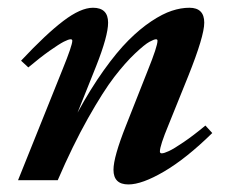

<svg xmlns="http://www.w3.org/2000/svg" viewBox="-20 -472 605 503"><path d="M27.3 0 144 -290.5Q169.4 -353 169.4 -365.2Q169.4 -369.1 165 -369.1Q159.7 -369.1 147.2 -362.8Q134.8 -356.4 109.9 -338.9Q85 -321.3 54.2 -295.4L35.2 -313Q100.6 -382.8 146 -417.2Q191.4 -451.7 223.6 -451.7Q263.2 -451.7 263.2 -412.6Q263.2 -377.9 231.9 -298.8L183.1 -176.8Q216.8 -238.8 251.5 -287.4Q286.1 -335.9 316.4 -366.2Q346.7 -396.5 376.5 -416.3Q406.2 -436 430.2 -443.8Q454.1 -451.7 476.1 -451.7Q515.1 -451.7 515.1 -412.6Q515.1 -377.4 473.1 -272.5L421.4 -144.5Q398.9 -90.3 398.9 -75.2Q398.9 -70.3 403.8 -70.3Q409.7 -70.3 422.4 -76.2Q435.1 -82 460.7 -99.4Q486.3 -116.7 518.1 -143.1L536.1 -123.5Q467.8 -56.6 409.9 -22.7Q352.1 11.2 316.4 11.2Q277.3 11.2 277.3 -27.3Q277.3 -60.5 310.1 -143.1L367.2 -287.6Q392.6 -350.6 392.6 -365.2Q392.6 -369.1 388.7 -369.1Q383.8 -369.1 371.6 -362.5Q359.4 -356 333.7 -331.8Q308.1 -307.6 279.3 -270.3Q250.5 -232.9 210.4 -161.9Q170.4 -90.8 131.3 0Z"/></svg>

Font: Elstob 10pt
Style: Bold Italic
Weight: 700
Italic angle: -20°
Designer: Peter S. Baker
Version: Version 1.015